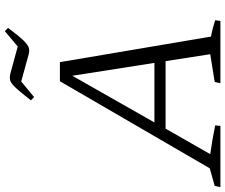

<svg xmlns="http://www.w3.org/2000/svg" viewBox="-120 -822 909 774"><g transform="rotate(-90 334.0 -434.5)"><path d="M574 -38Q591 -35 608 -30.5Q625 -26 640 -21L637 0H386L391 -23L503 -41L475 -221H203L100 -41Q129 -37 158 -32Q187 -27 216 -21L214 0H-33L-28 -23L43 -43L394 -647H471ZM228 -266H468L416 -597ZM330 -751 317 -764Q352 -809 370 -827.5Q388 -846 399 -848Q410 -850 424 -847L534 -817L596 -869L609 -856Q577 -813 559 -794.5Q541 -776 529 -772.5Q517 -769 502 -773L393 -803Z"/></g></svg>

Font: Piazzolla Light
Style: Italic
Weight: 300
Italic angle: -11.3°
Designer: Juan Pablo del Peral
Foundry: Huerta Tipografica
Version: Version 1.330